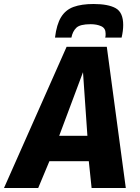

<svg xmlns="http://www.w3.org/2000/svg" viewBox="-57 -940 699 960"><path d="M-37 0 276 -706H477L572 0H401L387 -134H190L134 0ZM239 -261H380L358 -579ZM411 -920Q484 -920 521.5 -899Q559 -878 559 -815Q559 -786 551 -752H469Q471 -759 471 -764Q471 -769 471 -773Q471 -799 449 -809Q427 -819 396 -819Q343 -819 324.5 -801Q306 -783 300 -752H218Q226 -818 248.5 -854.5Q271 -891 311 -905.5Q351 -920 411 -920Z"/></svg>

Font: Georama
Style: Bold Italic
Weight: 700
Italic angle: -9°
Designer: Jean-Baptiste Levee
Foundry: Production Type
Version: Version 1.000